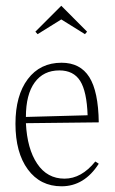

<svg xmlns="http://www.w3.org/2000/svg" viewBox="-20 -633 404 673"><path d="M287.1 -229Q284.2 -312.5 261 -349.4Q237.8 -386.2 188 -386.2Q132.3 -386.2 101.6 -344Q70.8 -301.8 70.8 -223.1ZM34.2 -199.2Q34.2 -298.3 77.4 -355.7Q120.6 -413.1 195.8 -413.1Q261.2 -413.1 293 -362.8Q324.7 -312.5 326.2 -204.1L70.8 -201.2Q75.2 -111.3 110.4 -59.1Q145.5 -6.8 206.1 -6.8Q265.6 -6.8 314 -66.9L326.2 -59.1Q275.4 20 195.8 20Q121.1 20 77.6 -39.1Q34.2 -98.1 34.2 -199.2ZM104 -522 194.8 -612.8 285.2 -522 277.8 -513.2 194.8 -564.9 111.8 -513.2Z"/></svg>

Font: Halibut Cnd Thin
Style: Regular
Weight: 250
Width: 3
Designer: Matteo Maggi
Foundry: Collletttivo
Version: Version 3.080 | FøM Fix